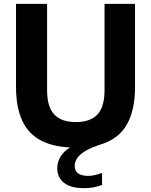

<svg xmlns="http://www.w3.org/2000/svg" viewBox="-20 -760 788 1001"><path d="M419 221Q348 221 313.2 192.8Q278.5 164.5 278.5 116.5Q278.5 75 307.8 40Q337 5 410.5 -22L398.5 9.5H375.5Q267.5 9.5 198.5 -25Q129.5 -59.5 96.5 -129.8Q63.5 -200 63.5 -306.5V-740H225.5V-290.5Q225.5 -202.5 263 -163Q300.5 -123.5 375.5 -123.5Q450.5 -123.5 487.8 -163Q525 -202.5 525 -290.5V-740H684V-306.5Q684 -186.5 642 -111.8Q600 -37 508.5 -8Q452.5 10 422.5 28.8Q392.5 47.5 381 66.8Q369.5 86 369.5 105.5Q369.5 130 386.5 143.5Q403.5 157 440.5 157Q455.5 157 473 153.2Q490.5 149.5 512 142V204.5Q491 212 468.5 216.5Q446 221 419 221Z"/></svg>

Font: Encode Sans SC
Style: Bold
Weight: 700
Version: Version 3.002